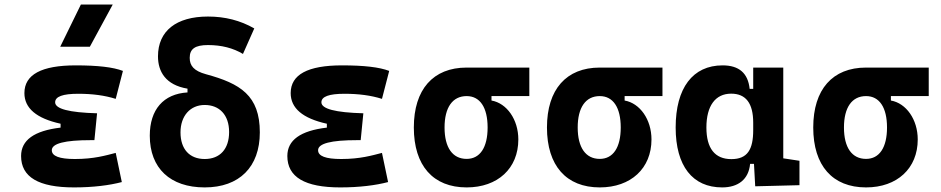

<svg xmlns="http://www.w3.org/2000/svg" viewBox="-20 -815 4142 845"><path d="M305.7 9.8C390.6 9.8 461.9 0.5 516.1 -13.7L489.3 -142.1C445.3 -130.9 394 -115.2 309.6 -115.2C241.7 -115.2 208 -127.9 208 -153.8C208 -183.6 265.1 -198.2 379.9 -198.2H395.5L407.2 -316.4C283.7 -319.8 222.7 -335.9 222.7 -364.7C222.7 -390.1 256.3 -402.3 324.2 -402.3C387.2 -402.3 441.4 -395 489.3 -379.9L521 -502.9C478 -519.5 409.7 -527.3 313.5 -527.3C162.6 -527.3 87.4 -486.8 87.4 -405.3C87.4 -338.9 140.1 -293.9 246.6 -270.5V-253.4C130.4 -239.7 72.8 -198.2 72.8 -128.4C72.8 -35.6 149.9 9.8 305.7 9.8ZM245.1 -609.4H375.5L476.1 -794.9H335.9Z M880.9 9.8C1033.2 9.8 1123.5 -80.1 1123.5 -232.4C1123.5 -395 1037.6 -447.3 886.7 -488.3C833 -502.9 814.9 -525.9 814.9 -560.5C814.9 -600.1 838.9 -616.7 895.5 -616.7C955.1 -616.7 1005.9 -603.5 1049.3 -577.6L1099.1 -689.9C1037.6 -725.1 970.2 -742.2 895.5 -742.2C755.4 -742.2 675.3 -678.7 675.3 -566.9C675.3 -500.5 708.5 -440.9 805.2 -424.8V-408.2C699.2 -401.9 639.2 -332.5 639.2 -217.8C639.2 -74.7 729 9.8 880.9 9.8ZM880.9 -115.2C814 -115.2 774.4 -158.7 774.4 -232.4C774.4 -305.2 817.4 -353 880.9 -353C945.3 -353 988.3 -309.6 988.3 -233.9C988.3 -159.2 948.2 -115.2 880.9 -115.2Z M1477.5 9.8C1562.5 9.8 1633.8 0.5 1688 -13.7L1661.1 -142.1C1617.2 -130.9 1565.9 -115.2 1481.4 -115.2C1413.6 -115.2 1379.9 -127.9 1379.9 -153.8C1379.9 -183.6 1437 -198.2 1551.8 -198.2H1567.4L1579.1 -316.4C1455.6 -319.8 1394.5 -335.9 1394.5 -364.7C1394.5 -390.1 1428.2 -402.3 1496.1 -402.3C1559.1 -402.3 1613.3 -395 1661.1 -379.9L1692.9 -502.9C1649.9 -519.5 1581.5 -527.3 1485.4 -527.3C1334.5 -527.3 1259.3 -486.8 1259.3 -405.3C1259.3 -338.9 1312 -293.9 1418.5 -270.5V-253.4C1302.2 -239.7 1244.6 -198.2 1244.6 -128.4C1244.6 -35.6 1321.8 9.8 1477.5 9.8Z M2033.7 9.8C2170.9 9.8 2261.2 -74.2 2261.2 -201.2C2261.2 -289.1 2210.4 -360.8 2143.1 -372.6V-392.1H2309.6V-517.6H2033.7C1886.2 -517.6 1801.3 -421.4 1801.3 -253.9C1801.3 -85.9 1886.2 9.8 2033.7 9.8ZM2033.7 -115.7C1971.7 -115.7 1936.5 -165.5 1936.5 -253.9C1936.5 -342.3 1971.7 -392.1 2033.7 -392.1C2092.3 -392.1 2126 -342.3 2126 -253.9C2126 -165.5 2092.3 -115.7 2033.7 -115.7Z M2619.6 9.8C2756.8 9.8 2847.2 -74.2 2847.2 -201.2C2847.2 -289.1 2796.4 -360.8 2729 -372.6V-392.1H2895.5V-517.6H2619.6C2472.2 -517.6 2387.2 -421.4 2387.2 -253.9C2387.2 -85.9 2472.2 9.8 2619.6 9.8ZM2619.6 -115.7C2557.6 -115.7 2522.5 -165.5 2522.5 -253.9C2522.5 -342.3 2557.6 -392.1 2619.6 -392.1C2678.2 -392.1 2711.9 -342.3 2711.9 -253.9C2711.9 -165.5 2678.2 -115.7 2619.6 -115.7Z M3158.2 9.8C3228 9.8 3274.9 -24.9 3281.2 -93.8H3298.3L3303.7 4.9L3498.5 0V-107.4L3427.2 -118.2V-517.6H3294.9V-423.8H3279.3C3272 -493.2 3232.4 -527.3 3160.2 -527.3C3028.8 -527.3 2953.6 -427.7 2953.6 -253.9C2953.6 -84 3028.3 9.8 3158.2 9.8ZM3294.9 -242.7C3294.9 -157.2 3270 -114.7 3198.7 -114.7C3126.5 -114.7 3088.9 -161.6 3088.9 -253.9C3088.9 -349.1 3128.4 -402.8 3197.8 -402.8C3262.7 -402.8 3294.9 -360.4 3294.9 -274.9Z M3791.5 9.8C3928.7 9.8 4019 -74.2 4019 -201.2C4019 -289.1 3968.3 -360.8 3900.9 -372.6V-392.1H4067.4V-517.6H3791.5C3644 -517.6 3559.1 -421.4 3559.1 -253.9C3559.1 -85.9 3644 9.8 3791.5 9.8ZM3791.5 -115.7C3729.5 -115.7 3694.3 -165.5 3694.3 -253.9C3694.3 -342.3 3729.5 -392.1 3791.5 -392.1C3850.1 -392.1 3883.8 -342.3 3883.8 -253.9C3883.8 -165.5 3850.1 -115.7 3791.5 -115.7Z"/></svg>

Font: CaskaydiaCove Nerd Font
Style: Bold
Weight: 700
Designer: Aaron Bell
Foundry: Saja Typeworks
Version: Version 2111.1;Nerd Fonts 2.3.0